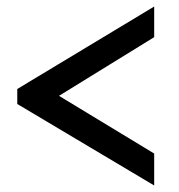

<svg xmlns="http://www.w3.org/2000/svg" viewBox="-20 -553 550 589"><path d="M33 -280 453 -533V-439L161 -259L453 -82V16L33 -234Z"/></svg>

Font: Raleway-v4020 Medium
Style: Regular
Weight: 500
Designer: Matt McInerney, Pablo Impallari, Rodrigo Fuenzalida
Foundry: Matt McInerney, Pablo Impallari, Rodrigo Fuenzalida
Version: Version 4.020;PS 004.020;hotconv 1.0.88;makeotf.lib2.5.64775